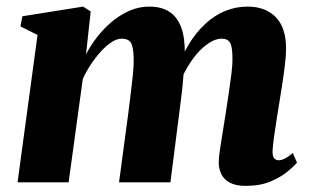

<svg xmlns="http://www.w3.org/2000/svg" viewBox="-20 -566 962 596"><path d="M261.5 -530.5 247 -397Q260.5 -424 280.8 -450.2Q301 -476.5 326.5 -498Q352 -519.5 381.5 -532.5Q411 -545.5 443.5 -545.5Q482 -545.5 506.5 -529Q531 -512.5 542.8 -480Q554.5 -447.5 553.5 -399Q553.5 -391 552.8 -380.8Q552 -370.5 550.8 -360Q549.5 -349.5 548 -340L528.5 -346.5Q544.5 -393.5 567 -430Q589.5 -466.5 617.8 -492.5Q646 -518.5 679 -532Q712 -545.5 748.5 -545.5Q804 -545.5 836 -512.8Q868 -480 868 -415.5Q868 -394.5 864.5 -365.2Q861 -336 856.2 -305Q851.5 -274 847 -247Q843 -222 838.5 -194Q834 -166 830.5 -140.2Q827 -114.5 826 -97Q826 -79 831.8 -73.8Q837.5 -68.5 845 -68.5Q853.5 -68.5 863.8 -73.5Q874 -78.5 889 -91L902 -61Q893.5 -51 873.2 -34Q853 -17 820.5 -3Q788 11 742.5 11Q712 11 693.5 1Q675 -9 667 -25.5Q659 -42 659 -62Q659 -75.5 662.8 -101.8Q666.5 -128 671.8 -158.8Q677 -189.5 681 -216.5Q685.5 -246 690.2 -277.5Q695 -309 698.5 -337.8Q702 -366.5 701.5 -387.5Q701.5 -420.5 694.2 -433.2Q687 -446 668 -446Q650 -446 629.8 -433.2Q609.5 -420.5 590.2 -397.8Q571 -375 554.8 -345.2Q538.5 -315.5 528.5 -281L552 -373.5Q551 -352.5 549.5 -332Q548 -311.5 545.8 -290.5Q543.5 -269.5 540.5 -247L509 0H349.5L378.5 -216.5Q382 -246.5 386 -277.5Q390 -308.5 392.8 -336.8Q395.5 -365 395 -386Q394 -421.5 386 -433.8Q378 -446 357 -446Q343 -446 326.5 -435.2Q310 -424.5 293.5 -406.5Q277 -388.5 262.2 -366.2Q247.5 -344 237 -321L193 0H34.5L96.5 -457.5L43.5 -484L49.5 -515.5L238 -545.5Z"/></svg>

Font: Merriweather 72pt Black
Style: Italic
Weight: 900
Italic angle: -7.8°
Version: Version 2.101